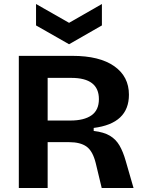

<svg xmlns="http://www.w3.org/2000/svg" viewBox="-20 -939 721 959"><path d="M74 0V-660H342Q477 -660 550.5 -608.5Q624 -557 624 -466Q624 -322 448 -300V-285Q499 -279 529 -261Q559 -243 577 -212Q595 -181 608 -135L647 0H488L458 -125Q443 -185 412 -207Q381 -229 325 -229H218V0ZM218 -337H332Q400 -337 437 -363Q474 -389 474 -444Q474 -550 336 -550H218ZM160 -919 325 -825 489 -919V-812L325 -718L160 -812Z"/></svg>

Font: Bricolage Grotesque 12pt Bricolage Grotesque 10pt Regular
Style: Bold
Weight: 700
Designer: Mathieu Triay
Foundry: Atelier Triay
Version: Version 1.001; ttfautohint (v1.8.4.7-5d5b);gftools[0.9.33.de